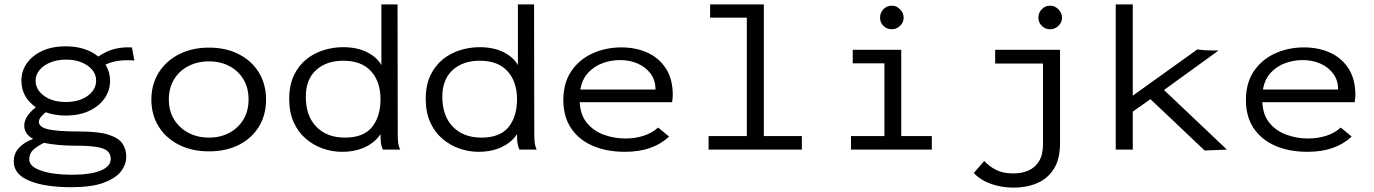

<svg xmlns="http://www.w3.org/2000/svg" viewBox="-20 -685 6290 879"><path d="M281 -156Q231 -156 189 -171Q174 -158 166 -148Q158 -138 158 -127Q158 -103 201 -93Q244 -83 345 -83Q432 -83 478 -68Q524 -53 541 -27Q558 -1 558 32Q558 69 533 100.5Q508 132 453.5 152Q399 172 307 172Q185 172 114 142.5Q43 113 43 54Q43 16 68.5 -10Q94 -36 132 -49Q91 -71 91 -110Q91 -132 105 -153Q119 -174 144 -194Q78 -240 78 -316Q78 -360 103 -395.5Q128 -431 173.5 -452Q219 -473 281 -473Q328 -473 366 -460.5Q404 -448 430 -426Q463 -449 499 -459.5Q535 -470 584 -468L595 -408Q558 -411 525 -407Q492 -403 463 -389Q484 -355 484 -316Q484 -271 459 -235Q434 -199 388.5 -177.5Q343 -156 281 -156ZM281 -218Q342 -218 381 -246Q420 -274 420 -316Q420 -357 381 -384.5Q342 -412 281 -412Q243 -412 211.5 -399.5Q180 -387 161.5 -365Q143 -343 143 -316Q143 -274 182 -246Q221 -218 281 -218ZM114 45Q114 78 169 96.5Q224 115 309 115Q394 115 440.5 96Q487 77 487 43Q487 21 473 7.5Q459 -6 424 -12Q389 -18 326 -18Q283 -18 246.5 -21.5Q210 -25 181 -31Q151 -16 132.5 0.5Q114 17 114 45Z M937 8Q859 8 799.5 -22Q740 -52 706.5 -105.5Q673 -159 673 -229Q673 -299 706.5 -352.5Q740 -406 799.5 -436.5Q859 -467 937 -467Q1015 -467 1074 -436.5Q1133 -406 1165.5 -352.5Q1198 -299 1198 -229Q1198 -159 1165.5 -105.5Q1133 -52 1074 -22Q1015 8 937 8ZM937 -55Q989 -55 1030 -77Q1071 -99 1094.5 -138Q1118 -177 1118 -230Q1118 -283 1094.5 -322Q1071 -361 1030 -382.5Q989 -404 937 -404Q884 -404 842.5 -382.5Q801 -361 777 -322Q753 -283 753 -230Q753 -177 777 -138Q801 -99 842.5 -77Q884 -55 937 -55Z M1545 10Q1501 10 1458 -5Q1415 -20 1380 -50Q1345 -80 1324.5 -125.5Q1304 -171 1304 -232Q1304 -295 1325.5 -340Q1347 -385 1382.5 -413.5Q1418 -442 1462 -455.5Q1506 -469 1550 -469Q1615 -469 1660.5 -446Q1706 -423 1726 -387V-665H1800L1801 -71Q1801 -53 1802.5 -35.5Q1804 -18 1812 0H1733Q1725 -18 1723.5 -35.5Q1722 -53 1722 -71Q1698 -34 1652.5 -12Q1607 10 1545 10ZM1559 -55Q1644 -55 1683 -103Q1722 -151 1722 -231Q1722 -311 1678.5 -359Q1635 -407 1551 -407Q1474 -407 1427 -364Q1380 -321 1380 -242Q1380 -154 1428.5 -104.5Q1477 -55 1559 -55Z M2170 10Q2126 10 2083 -5Q2040 -20 2005 -50Q1970 -80 1949.5 -125.5Q1929 -171 1929 -232Q1929 -295 1950.5 -340Q1972 -385 2007.5 -413.5Q2043 -442 2087 -455.5Q2131 -469 2175 -469Q2240 -469 2285.5 -446Q2331 -423 2351 -387V-665H2425L2426 -71Q2426 -53 2427.5 -35.5Q2429 -18 2437 0H2358Q2350 -18 2348.5 -35.5Q2347 -53 2347 -71Q2323 -34 2277.5 -12Q2232 10 2170 10ZM2184 -55Q2269 -55 2308 -103Q2347 -151 2347 -231Q2347 -311 2303.5 -359Q2260 -407 2176 -407Q2099 -407 2052 -364Q2005 -321 2005 -242Q2005 -154 2053.5 -104.5Q2102 -55 2184 -55Z M2841 10Q2757 10 2693.5 -17.5Q2630 -45 2594.5 -98Q2559 -151 2559 -227Q2559 -305 2595 -358.5Q2631 -412 2691.5 -440Q2752 -468 2825 -468Q2890 -468 2943 -444.5Q2996 -421 3028 -372.5Q3060 -324 3060 -250Q3060 -242 3059 -233.5Q3058 -225 3057 -217H2634Q2637 -158 2667.5 -121.5Q2698 -85 2745 -68Q2792 -51 2843 -51Q2887 -51 2925.5 -63Q2964 -75 2993 -101L3043 -60Q2970 10 2841 10ZM2637 -275H2981Q2981 -318 2958.5 -348Q2936 -378 2899.5 -394Q2863 -410 2818 -410Q2779 -410 2740.5 -396.5Q2702 -383 2673.5 -353Q2645 -323 2637 -275Z M3224 0V-62H3399V-604H3231V-665H3477V-62H3651V0Z M3876 0V-62H4029V-395H3884V-457H4106V-62H4246V0ZM4063 -551Q4040 -551 4024.5 -566.5Q4009 -582 4009 -604Q4009 -627 4024.5 -643Q4040 -659 4063 -659Q4084 -659 4100.5 -642.5Q4117 -626 4117 -604Q4117 -582 4100.5 -566.5Q4084 -551 4063 -551Z M4621 174Q4566 174 4517.5 157Q4469 140 4438 107L4486 52Q4509 77 4540.5 93Q4572 109 4619 109Q4657 109 4687.5 96Q4718 83 4736.5 53.5Q4755 24 4755 -26V-394H4536V-457H4833V-30Q4833 44 4804.5 88.5Q4776 133 4728 153.5Q4680 174 4621 174ZM4788 -551Q4765 -551 4749.5 -566.5Q4734 -582 4734 -604Q4734 -627 4749.5 -643Q4765 -659 4788 -659Q4809 -659 4825.5 -642.5Q4842 -626 4842 -604Q4842 -582 4825.5 -566.5Q4809 -551 4788 -551Z M5495 4 5247 -231 5166 -174V0H5088V-665H5166V-247L5462 -459Q5493 -454 5529 -454H5559L5309 -273L5597 0Z M5966 10Q5882 10 5818.5 -17.5Q5755 -45 5719.5 -98Q5684 -151 5684 -227Q5684 -305 5720 -358.5Q5756 -412 5816.5 -440Q5877 -468 5950 -468Q6015 -468 6068 -444.5Q6121 -421 6153 -372.5Q6185 -324 6185 -250Q6185 -242 6184 -233.5Q6183 -225 6182 -217H5759Q5762 -158 5792.5 -121.5Q5823 -85 5870 -68Q5917 -51 5968 -51Q6012 -51 6050.5 -63Q6089 -75 6118 -101L6168 -60Q6095 10 5966 10ZM5762 -275H6106Q6106 -318 6083.5 -348Q6061 -378 6024.5 -394Q5988 -410 5943 -410Q5904 -410 5865.5 -396.5Q5827 -383 5798.5 -353Q5770 -323 5762 -275Z"/></svg>

Font: Inconsolata Expanded
Style: Regular
Weight: 400
Width: 7
Monospace: yes
Designer: Raph Levien, Cyreal, Brenton Simpson
Foundry: Raph Levien, Cyreal, Google
Version: Version 3.100; ttfautohint (v1.8.4.7-5d5b)